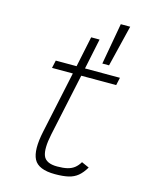

<svg xmlns="http://www.w3.org/2000/svg" viewBox="-135 -1003 870 1104"><g transform="rotate(15 300.0 -451.5)"><path d="M301 14Q202 14 175 -38Q148 -90 173 -206L251 -572H127L137 -618H261L299 -800H349L311 -618H519L509 -572H301L222 -202Q203 -112 219 -72Q235 -32 302 -32Q338 -32 362.5 -38Q387 -44 404 -57.5Q421 -71 434 -93L479 -73Q459 -39 436 -20Q413 -1 381 6.5Q349 14 301 14ZM400 -671 444 -917H500L440 -671Z"/></g></svg>

Font: Victor Mono Thin
Style: Italic
Weight: 100
Italic angle: -12°
Monospace: yes
Designer: Rune Bjørnerås
Version: Version 1.561;gftools[0.9.30]